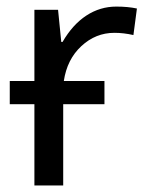

<svg xmlns="http://www.w3.org/2000/svg" viewBox="-20 -566 453 586"><path d="M298.8 -248H172.9V0H85V-248H9.8V-318.8H85V-536.1H157.2L167 -438H170.9Q201.7 -491.2 243.7 -518.6Q285.6 -545.9 335 -545.9Q370.6 -545.9 397.9 -540L387.2 -459Q357.4 -465.8 329.1 -465.8Q272 -465.8 228.3 -425.3Q184.6 -384.8 174.8 -318.8H298.8Z"/></svg>

Font: NotoSans
Style: Regular
Weight: 400
Designer: Monotype Design team
Foundry: Monotype Imaging Inc.
Version: Version 1.04; ttfautohint (v1.4.1)